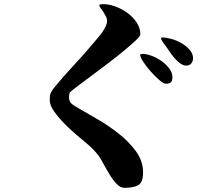

<svg xmlns="http://www.w3.org/2000/svg" viewBox="-20 -834 1040 922"><path d="M315 -390Q311 -379 311.5 -365Q312 -351 319 -341Q324 -335 332 -329.5Q340 -324 347 -320Q388 -296 443 -264.5Q498 -233 548 -194Q598 -155 632.5 -108Q667 -61 667 -6Q667 42 644 55Q621 68 578 68Q558 68 540 49Q522 30 506.5 4.5Q491 -21 477 -47Q463 -73 453 -87Q440 -104 425 -119Q410 -134 393 -148Q375 -163 345.5 -188Q316 -213 288 -241.5Q260 -270 239.5 -299.5Q219 -329 219 -353Q219 -361 219.5 -369.5Q220 -378 223 -386Q229 -400 240 -413Q285 -468 333 -519Q381 -570 426 -624Q443 -644 460 -664.5Q477 -685 488 -709Q494 -721 494 -733Q494 -745 488 -756.5Q482 -768 475.5 -778Q469 -788 463 -795.5Q457 -803 457 -807Q457 -813 465 -813.5Q473 -814 477 -814Q504 -814 535 -802.5Q566 -791 592.5 -771.5Q619 -752 636.5 -725.5Q654 -699 654 -669Q654 -661 632 -640Q610 -619 576 -591Q542 -563 501.5 -532Q461 -501 423 -473Q385 -445 355.5 -422.5Q326 -400 315 -390ZM875 -519Q860 -519 845.5 -529.5Q831 -540 818 -555Q805 -570 794.5 -586Q784 -602 776 -613Q775 -615 769.5 -621.5Q764 -628 759.5 -635.5Q755 -643 753.5 -648.5Q752 -654 759 -654Q778 -654 803.5 -647Q829 -640 852 -626.5Q875 -613 891 -594.5Q907 -576 907 -554Q907 -540 898.5 -529.5Q890 -519 875 -519ZM776 -432Q765 -432 744.5 -450Q724 -468 703.5 -491Q683 -514 668 -537Q653 -560 653 -571Q653 -573 656 -574Q659 -575 661 -575Q680 -576 705.5 -567Q731 -558 754 -542Q777 -526 792.5 -505.5Q808 -485 808 -463Q808 -445 800.5 -438.5Q793 -432 776 -432Z"/></svg>

Font: SoukouMincho
Style: Regular
Weight: 400
Designer: Dr. Ken Lunde (project architect, glyph set definition & overall production); Masataka HATTORI  (production & ideograph 
Foundry: Adobe Systems Incorporated
Version: Version 1.00